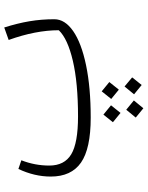

<svg xmlns="http://www.w3.org/2000/svg" viewBox="85 -521 698 908"><g transform="rotate(-90 434.0 -67.0)"><path d="M797 -159Q797 -109 741 -70Q685 -31 579.5 -9Q474 13 332 13Q185 13 119 -33Q53 -79 53 -176Q53 -253 89 -329L130 -315Q105 -251 105 -183Q105 -111 158.5 -79Q212 -47 337 -47Q496 -47 600.5 -71.5Q705 -96 745 -138Q745 -247 699 -375L758 -396Q778 -333 787.5 -276.5Q797 -220 797 -159ZM420 110 456 65 500 101 464 146ZM310 118 346 73 390 109 354 154ZM442 218 479 173 522 209 486 254ZM332 226 369 181 413 217 376 262Z"/></g></svg>

Font: FiraGO Light
Style: Italic
Weight: 300
Italic angle: -8°
Designer: bBox Type GmbH
Foundry: bBox Type GmbH
Version: Version 1.001